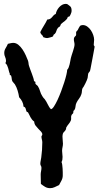

<svg xmlns="http://www.w3.org/2000/svg" viewBox="-20 -918 536 995"><path d="M470.2 -674.8Q470.2 -674.3 468.5 -665.3Q466.8 -656.2 464.4 -642.8Q461.9 -629.4 459 -613.8Q456.1 -598.1 453.4 -584.5Q450.7 -570.8 449 -561.5Q447.3 -552.2 446.8 -551.8Q445.3 -547.4 441.9 -543.9Q438.5 -540.5 437 -536.1Q435.5 -530.8 435.5 -525.1Q435.5 -519.5 434.1 -514.2Q433.1 -509.8 429.9 -502Q426.8 -494.1 422.6 -486.1Q418.5 -478 414.6 -470.9Q410.6 -463.9 408.2 -461.9Q404.8 -454.6 404.5 -446Q404.3 -437.5 401.9 -430.2Q397.9 -417.5 389.6 -406.7Q381.3 -396 376 -384.8Q372.1 -376.5 371.3 -366.2Q370.6 -356 366.2 -349.1Q364.7 -346.2 363.5 -345.7Q362.3 -345.2 361.6 -344.7Q360.8 -344.2 360.4 -342.5Q359.9 -340.8 359.9 -335Q359.9 -330.6 355.7 -327.6Q351.6 -324.7 350.1 -319.8Q347.7 -314 348.6 -307.4Q349.6 -300.8 347.2 -293.9Q343.3 -284.2 336.4 -276.1Q329.6 -268.1 324.2 -258.8Q322.3 -255.9 322.5 -252.4Q322.8 -249 320.8 -246.1Q317.9 -239.7 312.3 -234.9Q306.6 -230 305.2 -223.1Q302.7 -213.9 304.4 -199.2Q306.2 -184.6 306.2 -173.8Q306.2 -164.1 304 -155Q301.8 -146 301.8 -136.2Q301.8 -128.4 303 -120.6Q304.2 -112.8 304.2 -105Q304.2 -98.1 303.2 -91.1Q302.2 -84 298.8 -78.1Q301.3 -73.2 302.5 -64Q303.7 -54.7 304.4 -44.4Q305.2 -34.2 305.2 -24.4Q305.2 -14.6 305.2 -8.8Q305.2 5.4 298.6 17.6Q292 29.8 286.1 41Q274.9 46.4 263.4 51.8Q252 57.1 240.2 57.1Q225.1 57.1 214.1 50.5Q203.1 43.9 191.9 35.2Q191.9 22.9 191.4 11Q190.9 -1 190.9 -13.2Q190.9 -22 192.9 -31.2Q194.8 -40.5 194.8 -48.8Q194.8 -52.7 193.8 -54.9Q192.9 -57.1 191.9 -59.1Q190.9 -61 189.9 -63Q189 -64.9 189 -68.8Q189 -76.7 190.9 -85.4Q192.9 -94.2 193.8 -102.1Q196.3 -121.6 197.8 -140.9Q199.2 -160.2 199.2 -180.2Q199.2 -187.5 197 -195.3Q194.8 -203.1 194.8 -210Q194.8 -212.9 197 -215.3Q199.2 -217.8 199.2 -221.2Q199.2 -229 192.9 -235.8Q186.5 -242.7 179 -250.2Q171.4 -257.8 164.6 -266.8Q157.7 -275.9 157.2 -288.1Q149.9 -293 145.8 -298.6Q141.6 -304.2 138.2 -310.1Q134.8 -315.9 132.1 -322.3Q129.4 -328.6 125 -335.9L118.2 -338.9Q116.2 -342.8 115.2 -346.9Q114.3 -351.1 113 -355Q111.8 -358.9 109.4 -361.6Q106.9 -364.3 102.1 -365.2Q101.1 -379.4 95.2 -391.4Q89.4 -403.3 79.1 -414.1Q76.7 -430.7 71.3 -448.7Q65.9 -466.8 57.1 -481Q54.2 -485.4 50.3 -489Q46.4 -492.7 43.9 -497.1Q41 -504.4 40.5 -512Q40 -519.5 37.1 -526.9L30.8 -529.8V-536.1Q27.8 -542.5 26.1 -550Q24.4 -557.6 22.2 -565.2Q20 -572.8 16.8 -579.3Q13.7 -585.9 7.8 -590.8Q11.2 -596.7 11.2 -602.1Q11.2 -612.8 6.6 -622.6Q2 -632.3 2 -643.1Q2 -656.7 8.8 -667.7Q15.6 -678.7 21 -690.9Q28.3 -692.4 35.2 -694.1Q42 -695.8 48.8 -695.8Q63 -695.8 75.2 -685.8Q87.4 -675.8 96.9 -661.4Q106.4 -647 113.5 -631.3Q120.6 -615.7 125 -604Q127.4 -596.7 127.9 -589.4Q128.4 -582 130.9 -575.2Q132.8 -568.4 137 -557.6Q141.1 -546.9 145.3 -535.6Q149.4 -524.4 152.6 -514.6Q155.8 -504.9 155.8 -500L157.2 -497.1L163.1 -494.1Q164.1 -492.7 163.6 -490.5Q163.1 -488.3 163.1 -486.8Q163.1 -482.9 168.2 -479Q173.3 -475.1 175.8 -472.2Q183.6 -460 187.5 -446Q191.4 -432.1 199.2 -419.9Q201.7 -415.5 204.8 -411.6Q208 -407.7 211.9 -403.8Q216.3 -397.9 220 -391.4Q223.6 -384.8 227.1 -377.9Q230.5 -371.1 234.4 -364.5Q238.3 -357.9 244.1 -352.1Q251 -353 259.8 -366.5Q268.6 -379.9 278.1 -400.1Q287.6 -420.4 296.6 -444.3Q305.7 -468.3 312.7 -490.5Q319.8 -512.7 324 -530.5Q328.1 -548.3 328.1 -556.2Q333 -561 335.9 -568.6Q338.9 -576.2 340.8 -584.7Q342.8 -593.3 344.2 -601.6Q345.7 -609.9 347.2 -617.2Q348.6 -623.5 351.8 -633.1Q355 -642.6 358.2 -652.6Q361.3 -662.6 363.8 -671.9Q366.2 -681.2 366.2 -687Q366.2 -693.8 364.5 -700.4Q362.8 -707 362.8 -713.9Q362.8 -720.7 365.2 -724.6Q367.7 -728.5 373 -732.9Q375.5 -738.3 374.5 -744.6Q373.5 -751 376 -754.9Q377.4 -757.3 379.4 -758.5Q381.3 -759.8 382.8 -762.2Q386.2 -769 388.4 -773.4Q390.6 -777.8 395 -784.2Q401.4 -788.1 409.2 -788.1Q421.4 -788.1 432.1 -780.5Q442.9 -772.9 450.7 -761.5Q458.5 -750 463.1 -736.6Q467.8 -723.1 467.8 -711.9Q467.8 -705.1 466.8 -698.5Q465.8 -691.9 465.8 -685.1Q465.8 -682.6 468 -680.7Q470.2 -678.7 470.2 -674.8ZM351.1 -860.8Q351.1 -858.4 349.9 -854Q348.6 -849.6 346.7 -845.2Q344.7 -840.8 342.8 -837.2Q340.8 -833.5 338.9 -832Q336.4 -831.1 334.5 -831.3Q332.5 -831.5 331.1 -829.6Q329.6 -823.2 325.7 -818.6Q321.8 -814 316.7 -809.8Q311.5 -805.7 306.4 -802Q301.3 -798.3 296.9 -793.9Q294.4 -791 293.5 -787.4Q292.5 -783.7 290 -780.8Q287.6 -778.3 284.4 -776.9Q281.2 -775.4 279.8 -772.9Q274.4 -766.1 272.2 -757.6Q270 -749 264.2 -742.7L258.8 -738.8Q256.3 -736.3 256.3 -733.9Q256.3 -731.4 253.9 -729Q252.4 -728 248.3 -726.6Q244.1 -725.1 239.3 -723.9Q234.4 -722.7 230.2 -721.7Q226.1 -720.7 224.1 -720.7Q217.3 -720.7 210 -723.6Q206.5 -723.6 205.1 -725.3Q203.6 -727.1 202.4 -729.5Q201.2 -731.9 200.2 -733.9Q199.2 -735.8 196.8 -736.8Q194.3 -741.2 191.7 -743.9Q189 -746.6 189 -752Q197.3 -769 207.3 -784.7Q217.3 -800.3 225.1 -816.9Q233.9 -816.9 239.5 -820.3Q245.1 -823.7 249.3 -828.6Q253.4 -833.5 257.8 -838.4Q262.2 -843.3 269 -845.7Q270.5 -854.5 275.1 -863.8Q279.8 -873 286.6 -880.6Q293.5 -888.2 302.2 -893.1Q311 -897.9 320.8 -897.9Q326.2 -897.9 328.1 -897Q334 -892.6 338.4 -889.6Q342.8 -886.7 345.5 -883.5Q348.1 -880.4 349.6 -875.2Q351.1 -870.1 351.1 -860.8Z"/></svg>

Font: Margarine
Style: Regular
Weight: 400
Designer: Astigmatic (AOETI)
Foundry: Astigmatic (AOETI)
Version: Version 1.000